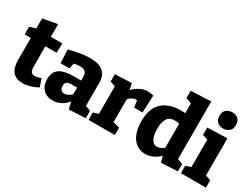

<svg xmlns="http://www.w3.org/2000/svg" viewBox="-70 -1362 2518 1943"><g transform="rotate(30 1189.0 -390.5)"><path d="M228 13Q152 13 113.5 -32.5Q75 -78 75 -168V-447L96 -426H3V-515L98 -544L75 -515V-654L245 -685V-515L228 -537H379L376 -426H228L245 -447V-191Q245 -149 258 -130Q271 -111 298 -111Q313 -111 331.5 -115.5Q350 -120 373 -128L404 -37Q313 13 228 13Z M902 -84 879 -118 963 -86V0L769 9L748 -86L758 -83Q722 -35 676.5 -11Q631 13 580 13Q511 13 468.5 -30.5Q426 -74 426 -150Q426 -206 450.5 -240.5Q475 -275 523 -291Q571 -307 643 -307H741L732 -297V-348Q732 -390 712.5 -408.5Q693 -427 653 -427Q635 -427 613.5 -424Q592 -421 568 -414L583 -431L568 -354H464L456 -511Q529 -531 589.5 -540.5Q650 -550 700 -550Q800 -550 851 -508.5Q902 -467 902 -379ZM596 -169Q596 -137 611 -121.5Q626 -106 649 -106Q670 -106 693.5 -118Q717 -130 738 -152L732 -129V-236L742 -225H671Q629 -225 612.5 -212Q596 -199 596 -169Z M995 0V-86L1071 -111L1056 -87V-447L1074 -420L995 -448V-533L1188 -542L1209 -449L1188 -454Q1234 -501 1278 -525.5Q1322 -550 1371 -550Q1403 -550 1440 -540L1431 -338H1333L1317 -446L1332 -414Q1327 -416 1321.5 -417Q1316 -418 1310 -418Q1283 -418 1256.5 -401Q1230 -384 1213 -360L1226 -404V-87L1207 -111L1303 -86V0Z M1663 13Q1605 13 1560.5 -17.5Q1516 -48 1490.5 -108Q1465 -168 1465 -255Q1465 -407 1542.5 -478.5Q1620 -550 1762 -550Q1780 -550 1799.5 -549Q1819 -548 1839 -544L1809 -526V-673L1820 -658L1743 -687V-772L1978 -782V-93L1959 -116L2039 -86V0L1846 9L1824 -78L1842 -73Q1798 -30 1755 -8.5Q1712 13 1663 13ZM1730 -110Q1752 -110 1776.5 -122.5Q1801 -135 1828 -159L1809 -109V-459L1829 -420Q1788 -431 1756 -431Q1694 -431 1668 -388Q1642 -345 1642 -271Q1642 -222 1652 -186Q1662 -150 1682 -130Q1702 -110 1730 -110Z M2306 -97 2295 -111 2367 -86V0H2075V-86L2147 -111L2136 -97V-434L2146 -424L2075 -448V-533L2306 -541ZM2218 -604Q2175 -604 2148.5 -628.5Q2122 -653 2122 -699Q2122 -747 2149.5 -770.5Q2177 -794 2219 -794Q2260 -794 2287 -771Q2314 -748 2314 -699Q2314 -652 2286.5 -628Q2259 -604 2218 -604Z"/></g></svg>

Font: Bitter Thin ExtraBold
Style: Regular
Weight: 800
Version: Version 3.020